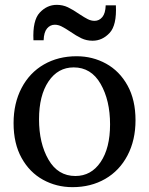

<svg xmlns="http://www.w3.org/2000/svg" viewBox="-20 -762 615 792"><path d="M296 -530Q362 -530 417.5 -499.5Q473 -469 506 -409.5Q539 -350 539 -266Q539 -184 506 -121Q473 -58 414 -24Q355 10 279 10Q213 10 157.5 -20.5Q102 -51 69 -110.5Q36 -170 36 -254Q36 -336 69 -399Q102 -462 161 -496Q220 -530 296 -530ZM291 -36Q356 -36 395 -93.5Q434 -151 434 -249Q434 -348 395 -416Q356 -484 284 -484Q219 -484 180 -426Q141 -368 141 -270Q141 -171 180 -103.5Q219 -36 291 -36ZM362 -594Q337 -594 316 -604Q295 -614 269 -632Q248 -646 234 -653Q220 -660 206 -660Q187 -660 174 -644.5Q161 -629 160 -596H118Q114 -678 144 -710Q174 -742 214 -742Q239 -742 260 -732Q281 -722 307 -704Q328 -690 342 -683Q356 -676 370 -676Q389 -676 402 -691.5Q415 -707 416 -740H458Q462 -658 432 -626Q402 -594 362 -594Z"/></svg>

Font: Minipax
Style: Regular
Weight: 400
Designer: Raphaël Ronot, Igor Stepanchenko (Cyrillic)
Foundry: steppetype
Version: Version 1.002